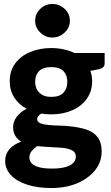

<svg xmlns="http://www.w3.org/2000/svg" viewBox="-20 -767 558 967"><path d="M238 -525Q271 -525 300.5 -518.5Q330 -512 355 -500H507V-448Q507 -436 500 -429Q493 -422 477 -418L435 -410Q444 -386 444 -358Q444 -306 416.5 -268.5Q389 -231 342.5 -211Q296 -191 238 -191Q225 -191 212.5 -192Q200 -193 188 -195Q178 -189 172.5 -182Q167 -175 167 -167Q167 -153 182.5 -146.5Q198 -140 223.5 -137.5Q249 -135 277 -134.5Q305 -134 330 -131Q375 -127 412 -115.5Q449 -104 470.5 -77.5Q492 -51 492 -3Q492 48 459.5 89.5Q427 131 370 155.5Q313 180 239 180Q169 180 116.5 163Q64 146 35 115Q6 84 6 44Q6 9 27.5 -15.5Q49 -40 87 -54Q68 -65 57 -83Q46 -101 46 -128Q46 -154 64 -178.5Q82 -203 114 -219Q75 -240 52 -275.5Q29 -311 29 -358Q29 -410 56.5 -447.5Q84 -485 132 -505Q180 -525 238 -525ZM362 21Q362 0 343.5 -9.5Q325 -19 299 -22Q290 -23 273 -24Q256 -25 236 -26Q216 -27 197.5 -28.5Q179 -30 167 -31Q151 -20 139.5 -6Q128 8 128 26Q128 45 141.5 57.5Q155 70 180 76Q205 82 241 82Q281 82 307.5 75Q334 68 348 54.5Q362 41 362 21ZM238 -279Q280 -279 299.5 -300Q319 -321 319 -355Q319 -389 299.5 -409Q280 -429 238 -429Q197 -429 177 -409Q157 -389 157 -355Q157 -321 178.5 -300Q200 -279 238 -279ZM243 -578Q209 -578 183 -603Q157 -628 157 -662Q157 -698 183 -722.5Q209 -747 243 -747Q279 -747 305.5 -722.5Q332 -698 332 -662Q332 -628 305.5 -603Q279 -578 243 -578Z"/></svg>

Font: Aleo ExtraBold
Style: Regular
Weight: 800
Designer: Alessio Laiso
Foundry: Alessio Laiso
Version: Version 2.001;gftools[0.9.29]